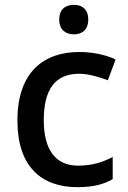

<svg xmlns="http://www.w3.org/2000/svg" viewBox="-20 -764 530 794"><path d="M286 -744C252 -744 225 -727 225 -683C225 -640 252 -622 286 -622C318 -622 345 -640 345 -683C345 -727 318 -744 286 -744ZM300 10C365 10 407 -1 446 -23V-115C407 -94 362 -79 303 -79C210 -79 161 -144 161 -267C161 -394 208 -459 307 -459C345 -459 389 -446 426 -432L458 -518C423 -535 368 -549 308 -549C160 -549 52 -465 52 -266C52 -75 151 10 300 10Z"/></svg>

Font: Noto Sans Gujarati Medium
Style: Regular
Weight: 500
Designer: Jelle Bosma - Monotype Design Team, Universal Thirst
Foundry: Monotype Imaging Inc.
Version: Version 2.106